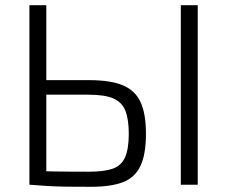

<svg xmlns="http://www.w3.org/2000/svg" viewBox="-20 -710 873 738"><path d="M321 -402Q405 -402 452.5 -382Q500 -362 520.5 -317Q541 -272 541 -196Q541 -116 519.5 -71.5Q498 -27 452 -9.5Q406 8 330 8Q275 8 235.5 7.5Q196 7 163.5 5Q131 3 94 0L107 -53Q130 -52 186 -51Q242 -50 321 -50Q380 -50 413 -61.5Q446 -73 460.5 -105Q475 -137 475 -196Q475 -251 462 -284Q449 -317 416 -331.5Q383 -346 321 -346H106V-402ZM158 -690V0H93V-690ZM740 -690V0H675V-690Z"/></svg>

Font: Exo 2 Light
Style: Regular
Weight: 300
Designer: Natanael Gama
Foundry: Natanael Gama
Version: Version 2.010